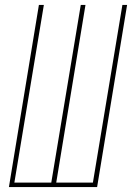

<svg xmlns="http://www.w3.org/2000/svg" viewBox="-20 -755 540 775"><path d="M16 0 137 -735H157L38 -18H187L306 -735H325L207 -18H355L474 -735H493L372 0Z"/></svg>

Font: Iosevka SS04 Thin
Style: Italic
Weight: 100
Italic angle: -9°
Monospace: yes
Designer: Belleve Invis
Foundry: Belleve Invis
Version: Version 19.0.0; ttfautohint (v1.8.4)